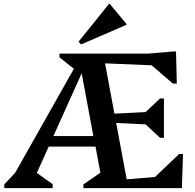

<svg xmlns="http://www.w3.org/2000/svg" viewBox="-20 -965 999 985"><path d="M2 0V-19L58 -79L359 -612L285 -671V-690H740L869 -701H883L887 -536H867L758 -630L519 -640L567 -382L727 -390L801 -460H821V-258H801L727 -327L576 -334L630 -45L775 -57L899 -175H919L913 0H408V-19L495 -79L470 -213H230L169 -78L250 -20V0ZM254 -267H459L399 -589ZM396 -737 383 -751 539 -945H543L629 -842V-838Z"/></svg>

Font: Platypi Medium
Style: Regular
Weight: 500
Designer: David Sargent
Foundry: Bolt Cutter Type
Version: Version 1.200; ttfautohint (v1.8.4.7-5d5b)